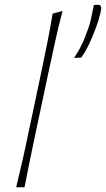

<svg xmlns="http://www.w3.org/2000/svg" viewBox="-20 -786 445 806"><path d="M48 0Q61.5 -56.5 73.5 -108.8Q85.5 -161 98 -221.5L155.5 -493.5Q169 -557 180.5 -616Q192 -675 201 -729L242.5 -740Q226.5 -678.5 213 -618.2Q199.5 -558 186 -494L128 -221Q115 -159.5 104.5 -108Q94 -56.5 83 0ZM291 -543Q317.5 -582 335.8 -627.2Q354 -672.5 360 -698Q364 -715.5 367.2 -731.8Q370.5 -748 374 -765L391 -766Q402.5 -765.5 404.2 -757.5Q406 -749.5 402 -733Q395 -703 382 -667.5Q369 -632 353 -599Q337 -566 321 -544Z"/></svg>

Font: Commissioner Flair Thin
Style: Italic
Weight: 100
Italic angle: -12°
Designer: Kostas Bartsokas
Foundry: Kostas Bartsokas
Version: Version 1.000; ttfautohint (v1.8.3)